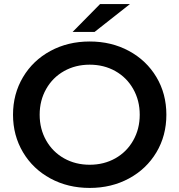

<svg xmlns="http://www.w3.org/2000/svg" viewBox="-20 -914 882 944"><path d="M44 -350Q44 -452 93 -534.5Q142 -617 228 -663.5Q314 -710 421 -710Q528 -710 614 -663.5Q700 -617 749 -535Q798 -453 798 -350Q798 -247 749 -165Q700 -83 614 -36.5Q528 10 421 10Q314 10 228 -36.5Q142 -83 93 -165.5Q44 -248 44 -350ZM667 -350Q667 -420 635 -476.5Q603 -533 547 -564.5Q491 -596 421 -596Q351 -596 295 -564.5Q239 -533 207 -476.5Q175 -420 175 -350Q175 -280 207 -223.5Q239 -167 295 -135.5Q351 -104 421 -104Q491 -104 547 -135.5Q603 -167 635 -223.5Q667 -280 667 -350ZM472 -894H619L445 -757H337Z"/></svg>

Font: APTA Sans SemiBold
Style: Bold
Weight: 600
Version: Version 7.200